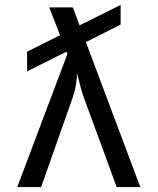

<svg xmlns="http://www.w3.org/2000/svg" viewBox="-20 -760 640 780"><path d="M50 0 254 -541 250 -550 90 -470V-550L224 -617L180 -730H276L303 -657L470 -740V-660L329 -589L550 0H454L323 -357Q310 -392 304 -419Q298 -446 293 -461Q293 -446 289 -419Q285 -392 273 -357L147 0Z"/></svg>

Font: NKDuy Mono
Style: Regular
Weight: 400
Monospace: yes
Designer: NKDuy
Foundry: NKDuy
Version: Version 2.251; ttfautohint (v1.8.4.7-5d5b)